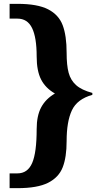

<svg xmlns="http://www.w3.org/2000/svg" viewBox="-20 -863 524 1000"><path d="M171 -569Q171 -668 147 -717Q123 -766 71 -766H30V-843H71Q175 -843 230.5 -814.5Q286 -786 306.5 -731.5Q327 -677 327 -588Q327 -523 337.5 -484Q348 -445 376.5 -419.5Q405 -394 461 -379V-369Q382 -347 354.5 -288.5Q327 -230 327 -128Q327 -44 306.5 8.5Q286 61 230.5 89Q175 117 71 117H30V40H71Q124 40 147.5 -14Q171 -68 171 -191Q171 -260 194.5 -304Q218 -348 266 -376Q217 -404 194 -449Q171 -494 171 -569Z"/></svg>

Font: Danfo
Style: Regular
Weight: 400
Version: Version 1.000;Glyphs 3.2 (3236)